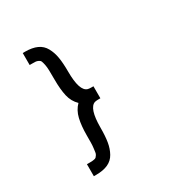

<svg xmlns="http://www.w3.org/2000/svg" viewBox="-157 -769 845 893"><g transform="rotate(-30 265.0 -323.0)"><path d="M90.8 -589.4V-653.8H103Q141.6 -653.8 167.2 -642.1Q192.9 -630.4 206.5 -605.5Q220.2 -580.6 225.3 -549.8Q230.5 -519 230.5 -473.6Q230.5 -368.2 268.6 -357.4Q275.9 -355.5 286.1 -355.5H298.3V-291H286.1Q277.3 -291 268.6 -289.1Q230.5 -277.3 230.5 -171.9Q230.5 -126.5 225.3 -95.7Q220.2 -64.9 206.5 -40.3Q192.9 -15.6 167.2 -3.9Q141.6 7.8 103 7.8H90.8V-56.6H103Q113.8 -56.6 118.7 -56.9Q123.5 -57.1 130.6 -58.6Q137.7 -60.1 140.4 -62.7Q143.1 -65.4 147.2 -71.3Q151.4 -77.1 152.3 -85Q153.3 -92.8 155 -105.5Q156.7 -118.2 157 -133.8Q157.2 -149.4 157.2 -171.9Q157.2 -224.6 166 -261.7Q174.8 -298.8 199.2 -323.2Q173.8 -347.7 165.5 -383.8Q157.2 -419.9 157.2 -473.6Q157.2 -503.4 156.7 -522.2Q156.2 -541 153.3 -554.7Q150.4 -568.4 147.7 -574.7Q145 -581.1 137.2 -584.7Q129.4 -588.4 123.3 -588.9Q117.2 -589.4 103 -589.4Z"/></g></svg>

Font: AzarMehrMonospaced
Style: SerifBold
Weight: 1
Designer: Amin Abedi
Version: Version 1.00